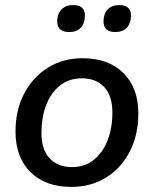

<svg xmlns="http://www.w3.org/2000/svg" viewBox="-20 -726 605 755"><path d="M261 9Q158 9 99.5 -49.5Q41 -108 41 -208Q41 -293 75 -358Q109 -423 168.5 -460Q228 -497 304 -497Q407 -497 465.5 -438.5Q524 -380 524 -280Q524 -195 490 -129.5Q456 -64 396.5 -27.5Q337 9 261 9ZM263 -69Q314 -69 349.5 -98Q385 -127 403.5 -175.5Q422 -224 422 -283Q422 -349 390 -383.5Q358 -418 302 -418Q251 -418 215.5 -389.5Q180 -361 161.5 -312.5Q143 -264 143 -204Q143 -138 175 -103.5Q207 -69 263 -69ZM433 -600Q387 -600 387 -642Q387 -671 403 -688.5Q419 -706 449 -706Q495 -706 495 -665Q495 -635 479 -617.5Q463 -600 433 -600ZM252 -600Q205 -600 205 -642Q205 -671 221.5 -688.5Q238 -706 267 -706Q314 -706 314 -665Q314 -635 298 -617.5Q282 -600 252 -600Z"/></svg>

Font: Nunito SemiBold
Style: Italic
Weight: 600
Italic angle: -9°
Designer: Vernon Adams
Foundry: Vernon Adams
Version: Version 3.601; ttfautohint (v1.8.2.53-6de2)